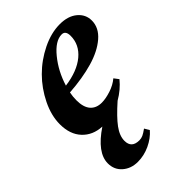

<svg xmlns="http://www.w3.org/2000/svg" viewBox="-202 -532 853 853"><g transform="rotate(-45 224.0 -106.0)"><path d="M148.9 233.4Q106.4 233.4 77.9 208.5Q49.3 183.6 49.3 143.6Q49.3 76.7 147.9 10.7Q90.8 7.8 56.2 -29.3Q21.5 -66.4 21.5 -129.9Q21.5 -184.6 49.8 -242.2Q78.1 -299.8 122.1 -344Q166 -388.2 223.6 -416.5Q281.2 -444.8 335.9 -444.8Q387.2 -444.8 417.7 -419.4Q448.2 -394 448.2 -355.5Q448.2 -310.5 408.2 -276.1Q368.2 -241.7 303 -222.9Q237.8 -204.1 153.3 -198.2Q148.9 -175.3 148.9 -153.3Q148.9 -109.4 168 -87.6Q187 -65.9 221.7 -65.9Q246.1 -65.9 278.6 -76.4Q311 -86.9 334 -106.4L350.6 -84.5Q321.3 -48.3 276.9 -22.5Q222.7 25.4 197.5 59.6Q172.4 93.8 172.4 125Q172.4 170.4 221.2 170.4Q233.4 170.4 244.1 165.5Q254.9 160.6 272.5 147.9L286.1 170.9Q262.2 198.7 225.1 216.1Q188 233.4 148.9 233.4ZM309.6 -406.7Q269 -406.7 226.1 -354Q183.1 -301.3 162.1 -232.4Q242.7 -243.2 288.1 -281Q333.5 -318.8 333.5 -374Q333.5 -406.7 309.6 -406.7Z"/></g></svg>

Font: Elstob ExtraBold
Style: Italic
Weight: 800
Italic angle: -20°
Designer: Peter S. Baker
Version: Version 1.015